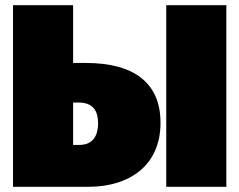

<svg xmlns="http://www.w3.org/2000/svg" viewBox="-20 -718 920 738"><path d="M310 -476H261V-698H30V0H320C480 0 597 -84 597 -246C597 -401 493 -476 310 -476ZM619 -698V0H850V-698ZM285 -161H261V-324H281C341 -324 357 -288 357 -244C357 -199 339 -161 285 -161Z"/></svg>

Font: Fira Sans Ultra
Style: Regular
Weight: 950
Designer: Carrois Corporate & Edenspiekermann AG
Foundry: Carrois Corporate GbR & Edenspiekermann AG
Version: Version 4.203;PS 004.203;hotconv 1.0.88;makeotf.lib2.5.64775